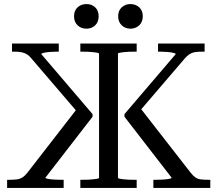

<svg xmlns="http://www.w3.org/2000/svg" viewBox="-20 -924 1070 944"><path d="M734 0V-40H745Q761 -40 779.5 -41Q798 -42 811 -44.5Q824 -47 824 -50L592 -350V-363L844 -658Q843 -662 831.5 -664.5Q820 -667 803 -668.5Q786 -670 770 -670H757V-710H986V-670H974Q952 -670 937.5 -667.5Q923 -665 911.5 -657.5Q900 -650 888 -636L655 -364L658 -408L918 -74Q930 -59 941 -51.5Q952 -44 967.5 -42Q983 -40 1006 -40H1014V0ZM293 0H15V-40H24Q48 -40 63 -42Q78 -44 90 -51.5Q102 -59 114 -74L373 -408L368 -364L135 -636Q124 -650 112.5 -657Q101 -664 86.5 -667Q72 -670 51 -670H39V-710H269V-670H257Q242 -670 224.5 -668.5Q207 -667 195.5 -664.5Q184 -662 183 -658L435 -363V-350L203 -50Q203 -47 216 -44.5Q229 -42 247.5 -41Q266 -40 282 -40H293ZM375 0V-40H384Q398 -40 412.5 -40.5Q427 -41 439.5 -42.5Q452 -44 459.5 -45.5Q467 -47 467 -50V-660Q467 -663 459.5 -664.5Q452 -666 439.5 -667.5Q427 -669 412.5 -669.5Q398 -670 384 -670H375V-710H652V-670H643Q629 -670 614.5 -669.5Q600 -669 587.5 -667.5Q575 -666 567.5 -664.5Q560 -663 560 -660V-50Q560 -47 567.5 -45.5Q575 -44 587.5 -42.5Q600 -41 614.5 -40.5Q629 -40 643 -40H652V0ZM465 -844Q465 -816 448 -799.5Q431 -783 405 -783Q379 -783 361.5 -799.5Q344 -816 344 -844Q344 -872 361.5 -888Q379 -904 405 -904Q431 -904 448 -888Q465 -872 465 -844ZM682 -844Q682 -816 664.5 -799.5Q647 -783 621 -783Q596 -783 578.5 -799.5Q561 -816 561 -844Q561 -872 578.5 -888Q596 -904 621 -904Q647 -904 664.5 -888Q682 -872 682 -844Z"/></svg>

Font: Roboto Serif 72pt
Style: Regular
Weight: 400
Designer: Greg Gazdowicz
Foundry: Commercial Type
Version: Version 1.008